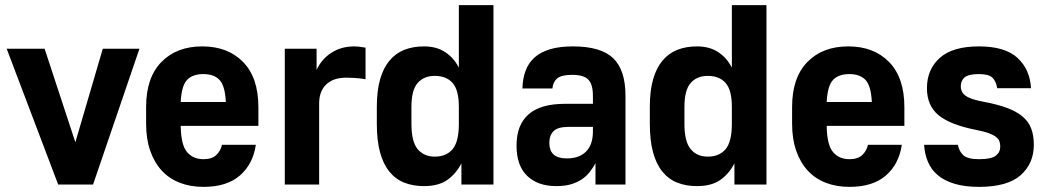

<svg xmlns="http://www.w3.org/2000/svg" viewBox="-20 -720 4089 749"><path d="M6 -530H154L274 -165L381 -530H524L343 0H207Z M774 9Q723 9 681.5 -7Q640 -23 611 -54.5Q582 -86 566 -132Q550 -178 550 -237V-303Q550 -417 609.5 -478Q669 -539 769 -539Q869 -539 928.5 -478Q988 -417 988 -302V-229H685Q686 -155 709.5 -127Q733 -99 774 -99Q807 -99 824 -115.5Q841 -132 846 -155H978Q967 -80 916 -35.5Q865 9 774 9ZM773 -431Q731 -431 709.5 -408Q688 -385 685 -322H861Q858 -385 836.5 -408Q815 -431 773 -431Z M1091 -530H1215V-447Q1234 -489 1272.5 -514Q1311 -539 1362 -539Q1372 -539 1380 -538Q1388 -537 1394 -536L1406 -534V-411L1385 -414Q1375 -415 1361.5 -416Q1348 -417 1331 -417Q1280 -417 1252.5 -390.5Q1225 -364 1225 -316V0H1091Z M1634 6Q1591 6 1557 -7.5Q1523 -21 1499 -50.5Q1475 -80 1462.5 -126Q1450 -172 1450 -237V-303Q1450 -365 1462.5 -409.5Q1475 -454 1499 -483Q1523 -512 1557 -525.5Q1591 -539 1634 -539Q1683 -539 1717 -516.5Q1751 -494 1770 -456V-700H1905V0H1780V-83Q1760 -43 1725.5 -18.5Q1691 6 1634 6ZM1676 -109Q1721 -109 1745.5 -138Q1770 -167 1770 -237V-303Q1770 -369 1745.5 -396.5Q1721 -424 1676 -424Q1634 -424 1609.5 -396.5Q1585 -369 1585 -303V-237Q1585 -167 1609.5 -138Q1634 -109 1676 -109Z M2150 6Q2078 6 2036.5 -34Q1995 -74 1995 -152Q1995 -233 2042 -274Q2089 -315 2183 -315H2293V-346Q2293 -391 2275 -409.5Q2257 -428 2212 -428Q2170 -428 2153.5 -414Q2137 -400 2135 -375H2018Q2019 -414 2030.5 -444.5Q2042 -475 2065.5 -496Q2089 -517 2126 -528Q2163 -539 2215 -539Q2324 -539 2372 -493Q2420 -447 2420 -347V0H2303V-83Q2293 -65 2280 -48.5Q2267 -32 2249 -20Q2231 -8 2207 -1Q2183 6 2150 6ZM2191 -102Q2240 -102 2266.5 -129Q2293 -156 2293 -207V-225H2198Q2156 -225 2139.5 -208.5Q2123 -192 2123 -163Q2123 -132 2140 -117Q2157 -102 2191 -102Z M2699 6Q2656 6 2622 -7.5Q2588 -21 2564 -50.5Q2540 -80 2527.5 -126Q2515 -172 2515 -237V-303Q2515 -365 2527.5 -409.5Q2540 -454 2564 -483Q2588 -512 2622 -525.5Q2656 -539 2699 -539Q2748 -539 2782 -516.5Q2816 -494 2835 -456V-700H2970V0H2845V-83Q2825 -43 2790.5 -18.5Q2756 6 2699 6ZM2741 -109Q2786 -109 2810.5 -138Q2835 -167 2835 -237V-303Q2835 -369 2810.5 -396.5Q2786 -424 2741 -424Q2699 -424 2674.5 -396.5Q2650 -369 2650 -303V-237Q2650 -167 2674.5 -138Q2699 -109 2741 -109Z M3294 9Q3243 9 3201.5 -7Q3160 -23 3131 -54.5Q3102 -86 3086 -132Q3070 -178 3070 -237V-303Q3070 -417 3129.5 -478Q3189 -539 3289 -539Q3389 -539 3448.5 -478Q3508 -417 3508 -302V-229H3205Q3206 -155 3229.5 -127Q3253 -99 3294 -99Q3327 -99 3344 -115.5Q3361 -132 3366 -155H3498Q3487 -80 3436 -35.5Q3385 9 3294 9ZM3293 -431Q3251 -431 3229.5 -408Q3208 -385 3205 -322H3381Q3378 -385 3356.5 -408Q3335 -431 3293 -431Z M3799 9Q3744 9 3704 -3Q3664 -15 3638.5 -36.5Q3613 -58 3600 -88.5Q3587 -119 3585 -155H3717Q3721 -130 3738 -114.5Q3755 -99 3799 -99Q3847 -99 3864.5 -112.5Q3882 -126 3882 -148Q3882 -159 3879 -168Q3876 -177 3866.5 -185Q3857 -193 3838.5 -200Q3820 -207 3789 -213Q3687 -233 3641.5 -270.5Q3596 -308 3596 -376Q3596 -449 3646 -494Q3696 -539 3799 -539Q3901 -539 3949.5 -494Q3998 -449 4002 -376H3870Q3866 -403 3851.5 -417Q3837 -431 3799 -431Q3759 -431 3743.5 -418.5Q3728 -406 3728 -383Q3728 -373 3732 -364Q3736 -355 3745.5 -347.5Q3755 -340 3772.5 -334Q3790 -328 3817 -323Q3871 -313 3908.5 -299Q3946 -285 3969.5 -265Q3993 -245 4003 -218Q4013 -191 4013 -155Q4013 -82 3961.5 -36.5Q3910 9 3799 9Z"/></svg>

Font: Golos UI VF
Style: Regular
Weight: 400
Designer: A.Korolkova, Vitaly Kuzmin
Foundry: ParaType Ltd
Version: Version 2.000